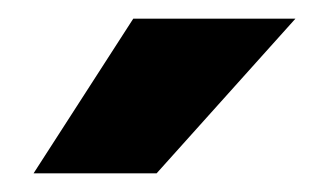

<svg xmlns="http://www.w3.org/2000/svg" viewBox="-20 -770 348 206"><path d="M16 -584H148L297 -750H123Z"/></svg>

Font: Asimov Pro
Style: Blk
Weight: 900
Designer: Google
Version: Version 2.000980; 2014